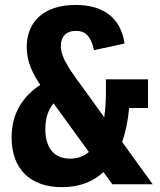

<svg xmlns="http://www.w3.org/2000/svg" viewBox="-20 -762 660 794"><path d="M418 -380C418 -342 415.5 -307.5 411 -277L329.5 -390C277 -462.5 231.5 -519 231.5 -572.5C231.5 -609.5 253.5 -634.5 294 -634.5C334.5 -634.5 357 -610 368.5 -554.5L495 -582C479.5 -689.5 406 -741.5 292.5 -741.5C159 -741.5 90.5 -670 90.5 -567.5C90.5 -506.5 115 -458 146.5 -411C76.5 -364.5 28 -296 28 -193.5C28 -64 104 12 236.5 12C309 12 365.5 -11 408 -50.5L444.5 0H611.5L485 -175C500 -217 509.5 -265 514 -315.5H592V-434H418ZM167.5 -228.5C167.5 -275.5 180.5 -309.5 201.5 -334.5L347.5 -133.5C326.5 -115.5 300.5 -106 270 -106C204 -106 167.5 -149.5 167.5 -228.5Z"/></svg>

Font: Monaspace Neon
Style: Bold
Weight: 700
Designer: Riley Cran & the Lettermatic Team
Foundry: Lettermatic
Version: Version 1.200 (Monaspace Neon)